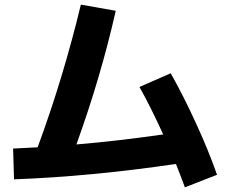

<svg xmlns="http://www.w3.org/2000/svg" viewBox="-20 -761 978 822"><path d="M141.1 -130.4Q250.5 -426.8 326.2 -741.2L475.6 -714.8Q411.1 -430.2 307.1 -142.6Q481.9 -157.2 678.7 -185.5Q626 -301.3 577.1 -388.7L710.9 -447.3Q765.6 -350.1 819.6 -232.4Q873.5 -114.7 909.2 -12.7L771.5 41Q760.7 10.7 733.4 -59.1Q368.2 -5.4 40 6.8L36.1 -125Z"/></svg>

Font: Pretendard JP ExtraBold
Style: Regular
Weight: 800
Designer: Base glyphs from Inter by Rasmus Andersson; Hangeul glyphs from Noto Sans CJK(Source Han Sans) by Jang Soo-young and Kan
Foundry: Kil Hyung-jin
Version: Version 1.309